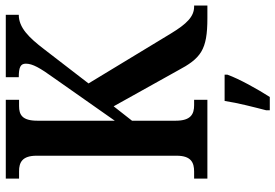

<svg xmlns="http://www.w3.org/2000/svg" viewBox="-168 -586 975 680"><g transform="rotate(-90 320.0 -246.5)"><path d="M27 0H306V-47H287C256 -47 232 -58 232 -112V-267L283 -332L409 -106C453 -23 482 0 595 0H640V-47H636C601 -47 575 -73 541 -129L364 -421L485 -578C527 -633 562 -668 607 -668V-714H386V-668C421 -668 434 -662 434 -643C434 -619 419 -593 383 -543L232 -328V-602C232 -656 253 -667 284 -667H306V-714H27V-667H53C84 -667 108 -656 108 -605V-109C108 -57 83 -47 52 -47H27ZM269 208V221H316C343 179 380 113 395 71V61H302C295 108 280 165 269 208Z"/></g></svg>

Font: Noto Serif Bengali Condensed SemiBold
Style: Regular
Weight: 600
Width: 3
Designer: Juan Bruce, Universal Thirst, Indian Type Foundry and the Monotype Design Team.
Foundry: Monotype Imaging Inc.
Version: Version 2.003